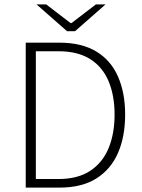

<svg xmlns="http://www.w3.org/2000/svg" viewBox="-20 -853 644 873"><path d="M97 0V-659H250Q351 -659 417.5 -619Q484 -579 516.5 -505Q549 -431 549 -332Q549 -232 516.5 -157.5Q484 -83 418 -41.5Q352 0 251 0ZM143 -39H245Q334 -39 390.5 -76.5Q447 -114 474 -180Q501 -246 501 -332Q501 -418 474 -483Q447 -548 390.5 -584Q334 -620 245 -620H143ZM285 -711 146 -833H190L301 -748H305L416 -833H460L321 -711Z"/></svg>

Font: Source Sans 3 ExtraLight Light
Style: Regular
Weight: 300
Version: Version 3.052;hotconv 1.1.0;makeotfexe 2.6.0